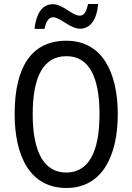

<svg xmlns="http://www.w3.org/2000/svg" viewBox="-20 -927 659 957"><path d="M152 -783H202C209 -820 223 -841 245 -841C280 -841 329 -784 379 -784C430 -784 463 -829 469 -907H419C411 -871 401 -849 378 -849C339 -849 295 -906 243 -906C185 -906 159 -850 152 -783ZM567 -358C567 -568 488 -724 311 -724C139 -724 53 -596 53 -359C53 -151 128 10 311 10C488 10 567 -148 567 -358ZM143 -358C143 -546 197 -647 311 -647C422 -647 476 -547 476 -358C476 -168 421 -67 310 -67C199 -67 143 -170 143 -358Z"/></svg>

Font: Noto Sans Khmer UI Condensed
Style: Regular
Weight: 400
Width: 3
Designer: Danh Hong and the Monotype Design Team
Foundry: Monotype Imaging Inc.
Version: Version 2.002